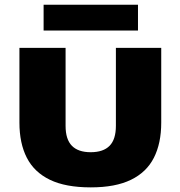

<svg xmlns="http://www.w3.org/2000/svg" viewBox="-20 -802 780 830"><path d="M372.5 8Q263.5 8 195.8 -24.8Q128 -57.5 96 -120Q64 -182.5 64 -272V-595H263.5V-258Q263.5 -199.5 290.8 -171.8Q318 -144 372 -144Q426.5 -144 453.8 -171.8Q481 -199.5 481 -258V-595H677V-272Q677 -182.5 645.2 -120Q613.5 -57.5 546.2 -24.8Q479 8 372.5 8ZM168.5 -670V-781.5H576.5V-670Z"/></svg>

Font: Encode Sans SC SemiExpanded ExtraBold
Style: Regular
Weight: 800
Width: 6
Designer: Multiple Designers
Foundry: Impallari Type
Version: Version 3.002